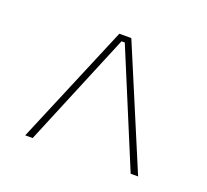

<svg xmlns="http://www.w3.org/2000/svg" viewBox="-70 -722 536 497"><g transform="rotate(20 198.0 -474.0)"><path d="M181.5 -639H214.5L353.5 -308.5H333L202.5 -622.5H193.5L63 -308.5H42.5Z"/></g></svg>

Font: Anek Latin Thin
Style: Regular
Weight: 250
Designer: Yesha Goshar
Foundry: Ek Type
Version: Version 1.003